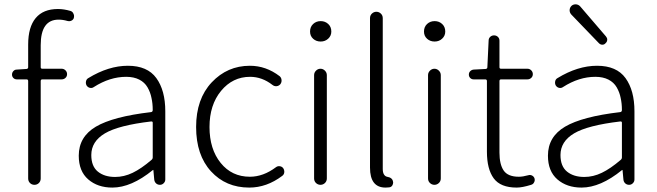

<svg xmlns="http://www.w3.org/2000/svg" viewBox="-20 -849 3020 882"><path d="M303.7 -798.8Q313.5 -795.9 317.4 -786.1Q320.3 -780.3 320.3 -775.4Q320.3 -771.5 319.3 -766.6Q316.4 -757.8 307.6 -753.9Q298.8 -750 289.1 -752.9Q268.6 -758.8 249 -758.8Q167 -758.8 167 -641.6V-540Q167 -533.2 174.8 -533.2H263.7Q273.4 -533.2 280.8 -525.9Q288.1 -518.6 288.1 -508.3Q288.1 -498 280.8 -491.2Q273.4 -484.4 263.7 -484.4H174.8Q167 -484.4 167 -476.6V-29.3Q167 -16.6 158.7 -8.3Q150.4 0 138.2 0Q126 0 117.7 -8.3Q109.4 -16.6 109.4 -29.3V-476.6Q109.4 -484.4 101.6 -484.4H56.6Q47.9 -484.4 41.5 -490.7Q35.2 -497.1 35.2 -506.3Q35.2 -515.6 41.5 -522.5Q47.9 -529.3 56.6 -529.3L101.6 -532.2Q109.4 -533.2 109.4 -540V-644.5Q109.4 -724.6 144 -766.1Q178.7 -807.6 246.1 -807.6Q273.4 -807.6 303.7 -798.8Z M496.1 12.7Q428.7 12.7 385.3 -24.9Q341.8 -62.5 341.8 -133.8Q341.8 -220.7 420.4 -267.1Q499 -313.5 673.8 -334Q681.6 -335 681.6 -343.8Q681.6 -374 675.8 -399.4Q670.9 -424.8 657.7 -447.8Q644.5 -470.7 619.6 -483.4Q594.7 -496.1 559.6 -496.1Q484.4 -496.1 411.1 -449.2Q403.3 -443.4 393.6 -445.3Q383.8 -447.3 377.9 -456.1Q373 -464.8 375 -475.1Q377 -485.4 385.7 -490.2Q478.5 -546.9 567.4 -546.9Q657.2 -546.9 698.2 -490.2Q739.3 -433.6 739.3 -337.9V-24.4Q739.3 -14.6 731.9 -7.3Q724.6 0 714.8 0Q704.1 0 696.8 -6.8Q689.5 -13.7 688.5 -24.4L684.6 -67.4Q684.6 -68.4 683.6 -68.4Q682.6 -68.4 681.6 -67.4Q583 12.7 496.1 12.7ZM508.8 -36.1Q549.8 -36.1 589.4 -55.2Q628.9 -74.2 675.8 -114.3Q681.6 -119.1 681.6 -126V-285.2Q681.6 -291 675.8 -291Q674.8 -291 673.8 -291Q524.4 -273.4 461.9 -236.3Q399.4 -199.2 399.4 -136.7Q399.4 -85 429.7 -60.5Q460 -36.1 508.8 -36.1Z M1125 12.7Q1017.6 12.7 949.2 -62Q880.9 -136.7 880.9 -265.6Q880.9 -394.5 952.6 -470.7Q1024.4 -546.9 1127.9 -546.9Q1202.1 -546.9 1264.6 -499Q1272.5 -492.2 1273.4 -481.4Q1274.4 -470.7 1267.6 -461.9Q1260.7 -454.1 1250.5 -453.1Q1240.2 -452.1 1231.4 -459Q1183.6 -496.1 1128.9 -496.1Q1048.8 -496.1 995.6 -431.6Q942.4 -367.2 942.4 -265.6Q942.4 -164.1 993.7 -100.6Q1044.9 -37.1 1127.9 -37.1Q1189.5 -37.1 1248 -81.1Q1255.9 -86.9 1265.6 -85.4Q1275.4 -84 1281.2 -76.2Q1286.1 -69.3 1286.1 -60.5Q1286.1 -47.9 1276.4 -41Q1205.1 12.7 1125 12.7Z M1422.9 -29.3V-503.9Q1422.9 -515.6 1431.6 -524.4Q1440.4 -533.2 1452.1 -533.2Q1463.9 -533.2 1472.7 -524.4Q1481.4 -515.6 1481.4 -503.9V-29.3Q1481.4 -16.6 1472.7 -8.3Q1463.9 0 1452.1 0Q1440.4 0 1431.6 -8.3Q1422.9 -16.6 1422.9 -29.3ZM1453.1 -658.2Q1432.6 -658.2 1418.5 -670.9Q1404.3 -683.6 1404.3 -704.1Q1404.3 -725.6 1418.5 -738.8Q1432.6 -752 1453.1 -752Q1473.6 -752 1487.8 -738.8Q1502 -725.6 1502 -704.1Q1502 -684.6 1487.8 -671.4Q1473.6 -658.2 1453.1 -658.2Z M1751 12.7Q1679.7 12.7 1679.7 -79.1V-765.6Q1679.7 -778.3 1688.5 -786.6Q1697.3 -794.9 1709 -794.9Q1720.7 -794.9 1729.5 -786.6Q1738.3 -778.3 1738.3 -765.6V-73.2Q1738.3 -56.6 1743.7 -47.9Q1749 -39.1 1757.8 -37.1Q1782.2 -33.2 1785.2 -15.6Q1786.1 -13.7 1786.1 -10.7Q1786.1 -3.9 1782.2 2.9Q1777.3 10.7 1767.6 11.7Q1759.8 12.7 1751 12.7Z M1946.3 -29.3V-503.9Q1946.3 -515.6 1955.1 -524.4Q1963.9 -533.2 1975.6 -533.2Q1987.3 -533.2 1996.1 -524.4Q2004.9 -515.6 2004.9 -503.9V-29.3Q2004.9 -16.6 1996.1 -8.3Q1987.3 0 1975.6 0Q1963.9 0 1955.1 -8.3Q1946.3 -16.6 1946.3 -29.3ZM1976.6 -658.2Q1956.1 -658.2 1941.9 -670.9Q1927.7 -683.6 1927.7 -704.1Q1927.7 -725.6 1941.9 -738.8Q1956.1 -752 1976.6 -752Q1997.1 -752 2011.2 -738.8Q2025.4 -725.6 2025.4 -704.1Q2025.4 -684.6 2011.2 -671.4Q1997.1 -658.2 1976.6 -658.2Z M2353.5 12.7Q2279.3 12.7 2248 -29.8Q2216.8 -72.3 2216.8 -152.3V-476.6Q2216.8 -484.4 2209 -484.4H2155.3Q2146.5 -484.4 2140.1 -490.7Q2133.8 -497.1 2133.8 -506.3Q2133.8 -515.6 2140.1 -522Q2146.5 -528.3 2155.3 -529.3L2210.9 -532.2Q2218.8 -533.2 2218.8 -540L2224.6 -662.1Q2224.6 -672.9 2231.9 -679.7Q2239.3 -686.5 2249.5 -686.5Q2259.8 -686.5 2267.1 -679.7Q2274.4 -672.9 2274.4 -662.1V-540Q2274.4 -533.2 2282.2 -533.2H2403.3Q2413.1 -533.2 2420.4 -525.9Q2427.7 -518.6 2427.7 -508.3Q2427.7 -498 2420.4 -491.2Q2413.1 -484.4 2403.3 -484.4H2282.2Q2274.4 -484.4 2274.4 -476.6V-148.4Q2274.4 -93.8 2293.9 -65.4Q2313.5 -37.1 2363.3 -37.1Q2381.8 -37.1 2406.2 -43.9Q2416 -46.9 2424.3 -42.5Q2432.6 -38.1 2435.5 -29.3Q2436.5 -25.4 2436.5 -22.5Q2436.5 -16.6 2433.6 -11.7Q2429.7 -2.9 2419.9 0Q2378.9 12.7 2353.5 12.7Z M2651.4 12.7Q2584 12.7 2540.5 -24.9Q2497.1 -62.5 2497.1 -133.8Q2497.1 -220.7 2575.7 -267.1Q2654.3 -313.5 2829.1 -334Q2836.9 -335 2836.9 -343.8Q2836.9 -374 2831.1 -399.4Q2826.2 -424.8 2813 -447.8Q2799.8 -470.7 2774.9 -483.4Q2750 -496.1 2714.8 -496.1Q2639.6 -496.1 2566.4 -449.2Q2558.6 -443.4 2548.8 -445.3Q2539.1 -447.3 2533.2 -456.1Q2528.3 -464.8 2530.3 -475.1Q2532.2 -485.4 2541 -490.2Q2633.8 -546.9 2722.7 -546.9Q2812.5 -546.9 2853.5 -490.2Q2894.5 -433.6 2894.5 -337.9V-24.4Q2894.5 -14.6 2887.2 -7.3Q2879.9 0 2870.1 0Q2859.4 0 2852.1 -6.8Q2844.7 -13.7 2843.8 -24.4L2839.8 -67.4Q2839.8 -68.4 2838.9 -68.4Q2837.9 -68.4 2836.9 -67.4Q2738.3 12.7 2651.4 12.7ZM2664.1 -36.1Q2705.1 -36.1 2744.6 -55.2Q2784.2 -74.2 2831.1 -114.3Q2836.9 -119.1 2836.9 -126V-285.2Q2836.9 -292 2829.1 -291Q2679.7 -273.4 2617.2 -236.3Q2554.7 -199.2 2554.7 -136.7Q2554.7 -85 2585 -60.5Q2615.2 -36.1 2664.1 -36.1ZM2761.7 -650.4Q2755.9 -643.6 2747.1 -643.6Q2738.3 -643.6 2731.4 -650.4L2604.5 -782.2Q2596.7 -791 2596.7 -801.8Q2596.7 -813.5 2605.5 -822.3Q2613.3 -829.1 2624 -829.1Q2625 -829.1 2626 -829.1Q2637.7 -828.1 2645.5 -819.3L2763.7 -681.6Q2769.5 -674.8 2769.5 -667Q2769.5 -657.2 2761.7 -650.4Z"/></svg>

Font: Gen Jyuu Gothic Light
Style: Regular
Weight: 200
Designer: [Source Han Sans]
Ryoko NISHIZUKA  (kana & ideographs); Paul D. Hunt (Latin, Greek & Cyrillic); Wenlong ZHANG  (bopomofo
Version: Version 1.002.20150607